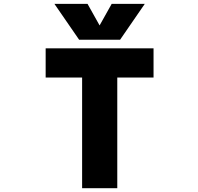

<svg xmlns="http://www.w3.org/2000/svg" viewBox="-20 -986 1040 1008"><path d="M786.1 -732.4V-579.1H595.7V2H411.1V-579.1H219.7V-732.4ZM502.9 -852.5 566.4 -965.8H740.2L610.4 -777.3H395.5L265.6 -965.8H439.5Z"/></svg>

Font: GenEi Gothic M Heavy
Style: Regular
Weight: 800
Designer: o_tamon (Modified); [Source Han Sans]
Ryoko NISHIZUKA  (kana & ideographs); Paul D. Hunt (Latin, Greek & Cyrillic); Wenl
Version: Version 1.1a;Original Version 1.004